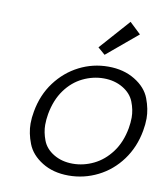

<svg xmlns="http://www.w3.org/2000/svg" viewBox="-88 -863 823 945"><g transform="rotate(10 324.0 -391.0)"><path d="M318 8Q241 8 185.5 -26.5Q130 -61 110 -112.5Q90 -164 90 -212Q90 -241 96 -273Q111 -358 158.5 -421.5Q206 -485 274 -519.5Q342 -554 419 -554Q496 -554 552.5 -519.5Q609 -485 628.5 -433.5Q648 -382 648 -335Q648 -306 642 -273Q627 -189 580 -125Q533 -61 464 -26.5Q395 8 318 8ZM328 -53Q382 -53 432.5 -77.5Q483 -102 520 -151.5Q557 -201 570 -273Q575 -302 575 -327Q575 -365 559.5 -404.5Q544 -444 502.5 -468.5Q461 -493 407 -493Q353 -493 302.5 -468.5Q252 -444 216 -394.5Q180 -345 167 -273Q162 -244 162 -218Q162 -181 177 -141.5Q192 -102 233 -77.5Q274 -53 328 -53ZM354 -639 488 -790 544 -737 390 -608Z"/></g></svg>

Font: Fz Poppins Light
Style: Italic
Weight: 300
Italic angle: -10°
Designer: Ninad Kale (Devanagari), Jonny Pinhorn (Latin)
Foundry: Indian Type Foundry
Version: Vit hóa bi Vntype.Com & FontZin.Com